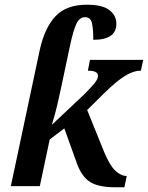

<svg xmlns="http://www.w3.org/2000/svg" viewBox="-20 -790 628 815"><path d="M470 5Q398 5 362.5 -17.5Q327 -40 307 -95L253 -245L191 -198L149 0H26L149 -579Q170 -673 216 -721.5Q262 -770 349 -770Q415 -770 444.5 -747Q474 -724 474 -689Q474 -621 376 -621Q376 -665 370.5 -691Q365 -717 341 -717Q317 -717 304 -688.5Q291 -660 278 -600L239 -416Q232 -383 223 -344Q214 -305 200 -260L336 -388Q370 -422 383 -439Q396 -456 396 -468Q396 -490 353 -490L362 -536H588L578 -490Q546 -490 510 -467.5Q474 -445 428 -400L350 -323L422 -145Q446 -87 470 -65Q494 -43 518 -43L508 5Z"/></svg>

Font: Noto Serif SemiCondensed SemiBold
Style: Italic
Weight: 600
Width: 4
Italic angle: -12°
Designer: Monotype Design Team
Foundry: Monotype Imaging Inc.
Version: Version 2.014; ttfautohint (v1.8.4.7-5d5b)